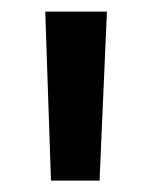

<svg xmlns="http://www.w3.org/2000/svg" viewBox="-20 -703 266 336"><path d="M69.2 -386.9 59.2 -682.7H167.1L154.2 -386.9Z"/></svg>

Font: Russolo 10pt ExtraLight
Style: Regular
Weight: 200
Designer: Micah Stupak-Hahn
Version: Version 1.000